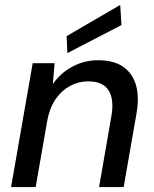

<svg xmlns="http://www.w3.org/2000/svg" viewBox="-20 -761 628 781"><path d="M25 0 113 -504H202L195 -419Q226 -464 274.5 -490Q323 -516 380 -516Q443 -516 481.5 -489Q520 -462 533.5 -413.5Q547 -365 535 -298L483 0H383L433 -288Q445 -356 422 -393Q399 -430 339 -430Q300 -430 266 -412Q232 -394 207.5 -359.5Q183 -325 173 -274L125 0ZM254 -545 251 -614 469 -741 474 -659Z"/></svg>

Font: DM Sans Medium
Style: Italic
Weight: 500
Italic angle: -10°
Designer: Colophon Foundry, Jonny Pinhorn
Foundry: Colophon Foundry
Version: Version 4.004;gftools[0.9.30]